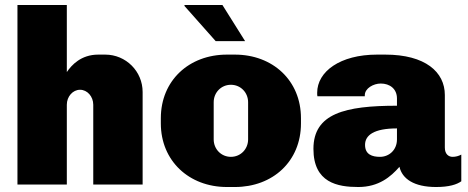

<svg xmlns="http://www.w3.org/2000/svg" viewBox="-20 -740 1877 770"><path d="M248 -451V-720H50V0H248V-320C248 -353 272 -380 301 -380C330 -380 354 -353 354 -320V0H552V-371C552 -454 485 -521 402 -521H374C305 -521 267 -479 248 -451Z M872 -720H721L719 -717L845 -575H963ZM922 -521H890C738 -521 625 -417 625 -266V-245C625 -95 738 10 890 10H922C1074 10 1187 -93 1187 -245V-266C1187 -417 1074 -521 922 -521ZM906 -400C945 -400 975 -369 975 -330V-181C975 -142 945 -111 906 -111C867 -111 837 -142 837 -181V-330C837 -369 867 -400 906 -400Z M1525 -521H1492C1344 -521 1252 -453 1252 -368C1252 -362 1252 -357 1253 -354H1443V-358C1443 -386 1478 -405 1507 -405C1543 -405 1572 -384 1572 -345V-316C1364 -316 1237 -285 1237 -143C1237 -7 1334 10 1417 10C1499 10 1547 -31 1582 -71C1593 -23 1640 10 1729 10C1781 10 1812 0 1830 -13V-120C1819 -114 1807 -111 1795 -111C1780 -111 1764 -121 1764 -148V-359C1764 -451 1686 -521 1525 -521ZM1572 -225V-181C1572 -138 1540 -111 1504 -111C1473 -111 1444 -120 1444 -159C1444 -198 1480 -225 1572 -225Z"/></svg>

Font: Chivo Light
Style: Bold
Weight: 900
Designer: Hector Gatti
Foundry: Omnibus-Type
Version: Version 1.003;PS 001.003;hotconv 1.0.70;makeotf.lib2.5.58329